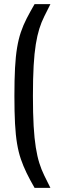

<svg xmlns="http://www.w3.org/2000/svg" viewBox="-20 -763 278 933"><path d="M148 150Q125 110 109 77Q93 44 81.5 10.5Q70 -23 63 -64.5Q56 -106 53 -162Q50 -218 50 -297Q50 -376 53 -432.5Q56 -489 63 -531Q70 -573 81.5 -607Q93 -641 109.5 -673Q126 -705 148 -743H225Q209 -711 195 -683Q181 -655 171 -623Q161 -591 154 -548Q147 -505 143.5 -444Q140 -383 140 -297Q140 -211 143.5 -150.5Q147 -90 154 -46.5Q161 -3 171 29Q181 61 195 89.5Q209 118 225 150Z"/></svg>

Font: Saira ExtraCondensed SemiBold
Style: Regular
Weight: 600
Width: 2
Designer: Hector Gatti with collaboration of the Omnibus-Type team
Foundry: Omnibus-Type
Version: Version 1.101